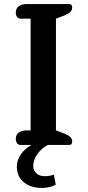

<svg xmlns="http://www.w3.org/2000/svg" viewBox="-20 -715 433 947"><path d="M63 107Q63 76 82 47.5Q101 19 135 0H83Q71 0 64.5 -8Q58 -16 58 -30Q58 -51 73 -61.5Q88 -72 114 -72H131V-623H83Q71 -623 64.5 -631Q58 -639 58 -653Q58 -674 73 -684.5Q88 -695 113 -695H319Q329 -695 332.5 -690.5Q336 -686 336 -678Q336 -665 327 -656Q318 -647 298 -639L256 -623V-72L298 -56Q318 -48 327 -39Q336 -30 336 -17Q336 -9 332.5 -4.5Q329 0 319 0H216Q187 14 165.5 43.5Q144 73 144 102Q144 125 159 139.5Q174 154 201 154Q216 154 229 151Q242 148 246 147L255 196Q226 212 187 212Q131 212 97 183.5Q63 155 63 107Z"/></svg>

Font: Maitree SemiBold
Style: Regular
Weight: 600
Designer: CadsonDemak Team
Foundry: CadsonDemak
Version: Version 1.001